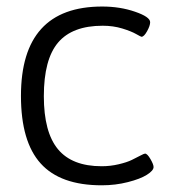

<svg xmlns="http://www.w3.org/2000/svg" viewBox="-20 -554 509 579"><path d="M286.6 4.8Q162.1 4.8 102.7 -61Q43.2 -126.8 43.2 -264.8Q43.2 -534.3 288.1 -534.3Q342.1 -534.3 387.4 -518.6Q432.8 -503 432.8 -487.1Q432.8 -476.4 423.5 -459.8Q414.2 -443.1 406.7 -443.1Q405.1 -443.1 390.4 -451.4Q375.7 -459.8 348.6 -468.1Q321.4 -476.4 289.7 -476.4Q198.2 -476.4 155.2 -425.7Q112.2 -375 112.2 -264Q112.2 -155.4 154.8 -104Q197.4 -52.7 286.6 -52.7Q313.1 -52.7 338.1 -58.7Q363.1 -64.6 377.5 -71.7Q392 -78.9 403.3 -84.8Q414.6 -90.8 417.4 -90.8Q424.1 -90.8 433.6 -74.5Q443.1 -58.3 443.1 -50.3Q443.1 -39.6 423.1 -27Q403.1 -14.3 365.6 -4.8Q328.2 4.8 286.6 4.8Z"/></svg>

Font: Jaldi
Style: Regular
Weight: 400
Designer: Pablo Cosgaya and Nicolas Silva
Foundry: Omnibus-Type
Version: Version 1.001;PS 001.001;hotconv 1.0.70;makeotf.lib2.5.58329